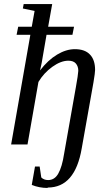

<svg xmlns="http://www.w3.org/2000/svg" viewBox="-20 -714 519 949"><path d="M216 213 215 215Q174 215 137 200L153 109H176L184 163Q197 176 218 176Q250 176 268 144Q287 111 297 45L355 -283Q366 -344 367 -364Q367 -386 355 -400Q343 -414 318 -414Q281 -414 239 -384Q197 -354 170 -309L116 0H35L130 -542H62L70 -582H137L151 -660L93 -672L97 -694H238L218 -582H346L338 -542H210L186 -403L178 -366Q217 -417 262 -444Q307 -471 350 -471Q400 -471 425 -444Q450 -418 450 -368Q450 -355 442 -307L384 19Q351 213 216 213Z"/></svg>

Font: Libra Serif Modern
Style: Italic
Weight: 400
Italic angle: -12°
Designer: Stefan Peev, Context Ltd
Foundry: Stefan Peev, Context Ltd
Version: Version 1.000